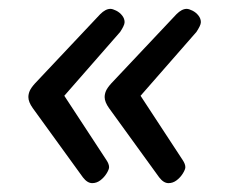

<svg xmlns="http://www.w3.org/2000/svg" viewBox="-20 -474 511 433"><path d="M401 -454Q406 -454 414 -450Q422 -446 427.5 -439Q433 -432 433 -424Q433 -420 430 -414Q427 -408 423 -402L297 -258L392 -113Q398 -104 398 -97Q398 -92 392.5 -83Q387 -74 378.5 -67.5Q370 -61 360 -61Q349 -61 339 -74L226 -230Q216 -244 216 -255Q216 -262 219 -269Q222 -276 231 -286L378 -442Q390 -454 401 -454ZM229 -454Q234 -454 242 -450Q250 -446 255.5 -439Q261 -432 261 -424Q261 -420 258 -414Q255 -408 251 -402L125 -258L220 -113Q226 -104 226 -97Q226 -92 220.5 -83Q215 -74 206.5 -67.5Q198 -61 188 -61Q177 -61 167 -74L54 -230Q44 -244 44 -255Q44 -262 47 -269Q50 -276 59 -286L206 -442Q218 -454 229 -454Z"/></svg>

Font: Asap VF Beta
Style: Italic
Weight: 400
Italic angle: -6°
Designer: Pablo Cosgaya
Foundry: Pablo Cosgaya
Version: Version 1.007